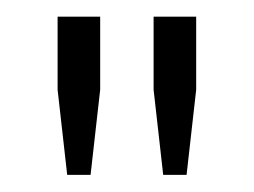

<svg xmlns="http://www.w3.org/2000/svg" viewBox="-20 -820 304 230"><path d="M60.5 -610.5 49 -712.5V-800H100V-712.5L88.5 -610.5ZM175.5 -610.5 164 -712.5V-800H215V-712.5L203.5 -610.5Z"/></svg>

Font: Big Shoulders Text Thin ExtraLight
Style: Regular
Weight: 250
Version: Version 2.002